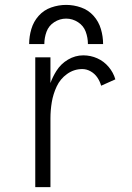

<svg xmlns="http://www.w3.org/2000/svg" viewBox="-20 -764 540 784"><path d="M124 0V-530H186V-425Q195 -450 210 -474Q228 -503 257.5 -520.5Q287 -538 320 -538Q350 -538 377 -526Q404 -514 423.5 -491Q443 -468 451 -440L393 -414Q388 -432 377.5 -447.5Q367 -463 350.5 -472.5Q334 -482 316 -482Q282 -482 254 -462Q226 -442 211.5 -411Q197 -380 191.5 -347Q186 -314 186 -281V0ZM99 -584Q99 -615 108 -645.5Q117 -676 138 -699.5Q159 -723 189 -733.5Q219 -744 250 -744Q281 -744 311 -733.5Q341 -723 362 -699.5Q383 -676 392 -645.5Q401 -615 401 -584H339Q339 -610 330 -634.5Q321 -659 298.5 -673.5Q276 -688 250 -688Q224 -688 201.5 -673.5Q179 -659 170 -634.5Q161 -610 161 -584Z"/></svg>

Font: Iosevka SS01 Light
Style: Regular
Weight: 300
Monospace: yes
Designer: Belleve Invis
Foundry: Belleve Invis
Version: 2.3.3; ttfautohint (v1.8.3)